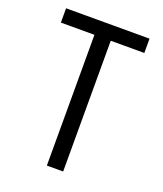

<svg xmlns="http://www.w3.org/2000/svg" viewBox="-135 -819 771 908"><g transform="rotate(20 250.0 -365.0)"><path d="M209 0V-658H40V-730H460V-658H291V0Z"/></g></svg>

Font: M PLUS 1 Code
Style: Regular
Weight: 400
Designer: Coji Morishita
Foundry: UNDERFOREST DESIGN
Version: Version 1.005